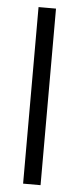

<svg xmlns="http://www.w3.org/2000/svg" viewBox="-52 -738 316 767"><g transform="rotate(5 106.0 -354.0)"><path d="M71 0H141V-708H71Z"/></g></svg>

Font: MV Cash Light
Style: Regular
Weight: 300
Designer: Rodrigo Fuenzalida
Foundry: fragTYPE
Version: Version 1.100;Glyphs 3.1.2 (3151)